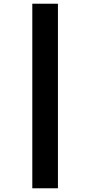

<svg xmlns="http://www.w3.org/2000/svg" viewBox="-20 -788 486 1034"><path d="M154 -768V226H292V-768Z"/></svg>

Font: Noto Sans Khmer Condensed Black
Style: Regular
Weight: 900
Width: 3
Designer: Danh Hong and the Monotype Design Team
Foundry: Monotype Imaging Inc.
Version: Version 2.004